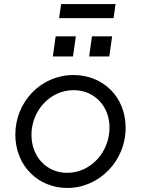

<svg xmlns="http://www.w3.org/2000/svg" viewBox="-20 -920 698 952"><path d="M543 -830 553 -900H283L273 -830ZM342 -640 356 -740H256L242 -640ZM522 -640 536 -740H436L422 -640ZM314 12C473 12 603 -123 603 -286C603 -440 491 -548 344 -548C183 -548 56 -415 56 -253C56 -97 170 12 314 12ZM313 -63C211 -63 136 -143 136 -251C136 -372 229 -473 345 -473C447 -473 523 -395 523 -287C523 -167 431 -63 313 -63Z"/></svg>

Font: Plus Jakarta Sans
Style: Italic
Weight: 400
Italic angle: -8°
Designer: Gumpita Rahayu
Foundry: Tokotype
Version: Version 2.071;gftools[0.9.30]